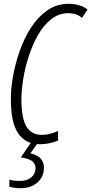

<svg xmlns="http://www.w3.org/2000/svg" viewBox="-20 -745 478 1005"><path d="M190 10Q114 10 75.5 -46.5Q37 -103 37 -222Q36 -278 48 -345Q60 -412 83.5 -479Q107 -546 143 -601.5Q179 -657 228 -691Q277 -725 339 -725Q400 -725 438 -695L409 -651Q382 -676 338 -676Q288 -676 248 -644.5Q208 -613 179 -562Q150 -511 130.5 -450.5Q111 -390 101.5 -331Q92 -272 92 -226Q92 -127 118 -83Q144 -39 200 -39Q219 -39 239.5 -44Q260 -49 284 -59V-9Q236 10 190 10ZM90 240Q70 240 55.5 238Q41 236 29 233V195Q37 198 51 200Q65 202 86 202Q122 202 144 183Q166 164 166 136Q166 110 146.5 97Q127 84 89 79L143 0H180L139 58Q172 64 191 83Q210 102 210 132Q210 181 175.5 210.5Q141 240 90 240Z"/></svg>

Font: Noto Sans ExtraCondensed Light
Style: Italic
Weight: 300
Width: 2
Italic angle: -12°
Designer: Monotype Design Team
Foundry: Monotype Imaging Inc.
Version: Version 2.013; ttfautohint (v1.8.4.7-5d5b)